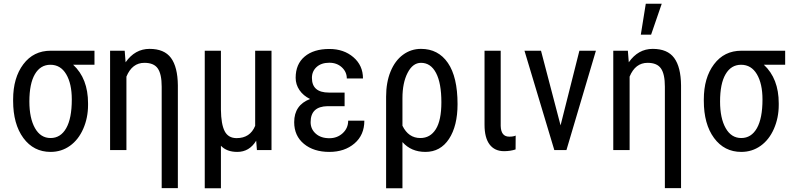

<svg xmlns="http://www.w3.org/2000/svg" viewBox="-20 -798 4211 1021"><path d="M482.4 -453.6V-528.3H249.5C188.6 -528.3 140.1 -504.3 104 -456.3C67.9 -408.3 49.8 -345.9 49.8 -269V-261.7C49.8 -179.4 68 -113.5 104.2 -64.2C140.5 -14.9 188.8 9.8 249 9.8C287.4 9.8 321.7 -1 351.8 -22.5C381.9 -43.9 405.5 -74.1 422.6 -113C439.7 -151.9 448.2 -194.2 448.2 -239.7V-248.5C448.2 -336.4 421.9 -404.8 369.1 -453.6ZM136.2 -258.3C136.2 -321.5 146 -369.8 165.5 -403.3C185.1 -436.8 212.6 -453.6 248 -453.6C284.2 -453.6 312.2 -436.8 332 -403.3C351.9 -369.8 361.8 -325 361.8 -269C361.8 -202 351.9 -151 332 -116.2C312.2 -81.4 284.5 -64 249 -64C213.5 -64 185.9 -81.5 166 -116.7C146.2 -151.9 136.2 -199.1 136.2 -258.3Z M643.1 -528.3H565.4V0H652.3V-390.6C672.5 -439.5 704.4 -463.9 748 -463.9C781.6 -463.9 805.3 -453.9 819.1 -433.8C832.9 -413.8 839.8 -381.7 839.8 -337.4V202.6H925.8V-344.2C925.1 -409.3 912.9 -457.9 889.2 -490C865.4 -522.1 827.5 -538.1 775.4 -538.1C723.6 -538.1 681.2 -514.3 647.9 -466.8Z M1154.8 -528.3H1068.8V203.1H1154.8V-22.9C1175.3 -1.1 1204.3 9.8 1241.7 9.8C1284.7 9.8 1318.2 -10.1 1342.3 -49.8L1346.2 0H1423.8V-528.3H1336.9V-128.9C1319 -85.3 1286.1 -63.5 1238.3 -63.5C1208.7 -63.5 1187.5 -75.8 1174.8 -100.3C1162.1 -124.9 1155.4 -163.1 1154.8 -214.8Z M1631.8 -148.4C1631.8 -204.1 1661.8 -232.4 1721.7 -233.4H1812.5V-305.7H1729C1668.8 -305.7 1638.7 -331.7 1638.7 -383.8C1638.7 -407.2 1647 -426.5 1663.6 -441.7C1680.2 -456.8 1702.8 -464.4 1731.4 -464.4C1758.1 -464.4 1780.3 -456.2 1797.9 -439.9C1815.4 -423.7 1824.2 -404 1824.2 -380.9H1910.2C1910.2 -427.1 1893.1 -464.8 1859.1 -493.9C1825.1 -523 1782.6 -537.6 1731.4 -537.6C1675.8 -537.6 1632 -524.2 1600.1 -497.3C1568.2 -470.5 1552.2 -432.8 1552.2 -384.3C1552.2 -360.5 1559 -338.7 1572.5 -318.8C1586 -299 1604.8 -283.2 1628.9 -271.5C1572.6 -250 1544.4 -209 1544.4 -148.4C1544.4 -99.9 1561.7 -61.4 1596.2 -33C1630.7 -4.5 1675.8 9.8 1731.4 9.8C1785.5 9.8 1830 -5.2 1865 -35.2C1900 -65.1 1917.5 -105.5 1917.5 -156.2H1831.5C1831.5 -129.9 1821.9 -107.7 1802.5 -89.8C1783.1 -71.9 1759.4 -63 1731.4 -63C1701.5 -63 1677.4 -71 1659.2 -87.2C1641 -103.3 1631.8 -123.7 1631.8 -148.4Z M2218.8 -538.1C2183.3 -538.1 2151.4 -527.7 2123 -506.8C2094.7 -486 2072.7 -456.3 2056.9 -417.7C2041.1 -379.2 2033.2 -334.5 2033.2 -283.7V203.1H2120.1V-42.5C2151 -7.6 2191.7 9.8 2242.2 9.8C2295.6 9.8 2337.4 -13.3 2367.7 -59.3C2397.9 -105.4 2413.1 -167 2413.1 -244.1C2413.1 -340.5 2396 -413.6 2361.8 -463.4C2327.6 -513.2 2279.9 -538.1 2218.8 -538.1ZM2120.1 -129.4V-275.9C2120.1 -330.2 2129.2 -375.2 2147.5 -410.6C2165.7 -446.1 2189.5 -463.9 2218.8 -463.9C2253.3 -463.9 2279.9 -445.9 2298.8 -409.9C2317.7 -373.9 2327.1 -322.1 2327.1 -254.4C2327.1 -190.3 2317.3 -142.5 2297.6 -111.1C2277.9 -79.7 2250.5 -64 2215.3 -64C2173 -64 2141.3 -85.8 2120.1 -129.4Z M2642.6 -528.3H2556.6V-134.3C2556.6 -88.4 2565.6 -53.5 2583.5 -29.8C2601.4 -6 2627.1 5.9 2660.6 5.9C2682.8 5.9 2703.1 2.8 2721.7 -3.4L2722.2 -77.1C2714.4 -73.2 2703 -71.3 2688 -71.3C2658.7 -71.3 2643.6 -90.3 2642.6 -128.4Z M2960.9 -131.3 2856.9 -528.3H2769L2927.7 0H2992.2L3148.9 -528.3H3061Z M3318.8 -528.3H3241.2V0H3328.1V-390.6C3348.3 -439.5 3380.2 -463.9 3423.8 -463.9C3457.4 -463.9 3481 -453.9 3494.9 -433.8C3508.7 -413.8 3515.6 -381.7 3515.6 -337.4V202.6H3601.6V-344.2C3600.9 -409.3 3588.7 -457.9 3564.9 -490C3541.2 -522.1 3503.3 -538.1 3451.2 -538.1C3399.4 -538.1 3356.9 -514.3 3323.7 -466.8ZM3414.1 -778.3 3387.7 -613.8H3442.4L3499 -778.3Z M4155.3 -453.6V-528.3H3922.4C3861.5 -528.3 3813 -504.3 3776.9 -456.3C3740.7 -408.3 3722.7 -345.9 3722.7 -269V-261.7C3722.7 -179.4 3740.8 -113.5 3777.1 -64.2C3813.4 -14.9 3861.7 9.8 3921.9 9.8C3960.3 9.8 3994.5 -1 4024.7 -22.5C4054.8 -43.9 4078.4 -74.1 4095.5 -113C4112.5 -151.9 4121.1 -194.2 4121.1 -239.7V-248.5C4121.1 -336.4 4094.7 -404.8 4042 -453.6ZM3809.1 -258.3C3809.1 -321.5 3818.8 -369.8 3838.4 -403.3C3857.9 -436.8 3885.4 -453.6 3920.9 -453.6C3957 -453.6 3985 -436.8 4004.9 -403.3C4024.7 -369.8 4034.7 -325 4034.7 -269C4034.7 -202 4024.7 -151 4004.9 -116.2C3985 -81.4 3957.4 -64 3921.9 -64C3886.4 -64 3858.7 -81.5 3838.9 -116.7C3819 -151.9 3809.1 -199.1 3809.1 -258.3Z"/></svg>

Font: Roboto Condensed
Style: Regular
Weight: 400
Designer: Google
Version: Version 2.134; 2016